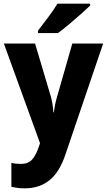

<svg xmlns="http://www.w3.org/2000/svg" viewBox="-20 -879 583 1046"><path d="M1 -642H171L257 -353Q268 -313 271 -267H274Q278 -309 291 -352L374 -642H542L337 -39Q305 58 250 102.5Q195 147 115 147Q92 147 74 144.5Q56 142 42 139V8Q52 11 65.5 12.5Q79 14 94 14Q134 14 155.5 -10.5Q177 -35 192 -81L198 -99ZM471 -849Q453 -831 421.5 -803Q390 -775 356 -746.5Q322 -718 296 -699H187V-712Q212 -745 242.5 -785Q273 -825 293 -859H471Z"/></svg>

Font: Noto Sans Telugu UI SemiCondensed ExtraBold
Style: Regular
Weight: 800
Width: 4
Designer: Jelle Bosma - Monotype Design Team
Foundry: Monotype Imaging Inc.
Version: Version 2.005; ttfautohint (v1.8.4.7-5d5b)